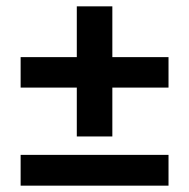

<svg xmlns="http://www.w3.org/2000/svg" viewBox="-20 -585 596 605"><path d="M511 -405V-309H334V-155H222V-309H45V-405H222V-565H334V-405ZM45 -97H511V0H45Z"/></svg>

Font: Chakra Petch SemiBold
Style: Regular
Weight: 600
Designer: Katatrad Aksorn Co.,Ltd.
Foundry: Cadson Demak Co.,Ltd.
Version: Version 1.000; ttfautohint (v1.6)